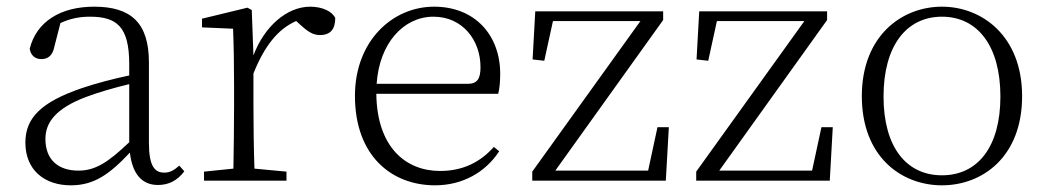

<svg xmlns="http://www.w3.org/2000/svg" viewBox="-20 -541 3133 575"><path d="M367 -115C303 -54 265 -30 215 -30C155 -30 116 -62 116 -125C116 -174 147 -216 236 -250C273 -264 321 -278 367 -289ZM517 -45C500 -30 488 -24 472 -24C443 -24 426 -44 426 -113V-354C426 -473 372 -521 262 -521C161 -521 89 -476 69 -395C72 -376 84 -364 104 -364C125 -364 138 -376 143 -402L161 -472C191 -486 220 -491 249 -491C329 -491 367 -462 367 -349V-315C320 -305 269 -292 225 -277C102 -235 56 -187 56 -114C56 -31 114 14 192 14C261 14 307 -18 369 -84C376 -23 403 13 453 13C485 13 511 0 532 -28Z M734 -511 721 -518 585 -485V-459L678 -455C680 -405 681 -349 681 -281V-226C681 -172 680 -91 679 -36L591 -27V0H838V-27L742 -36C740 -91 739 -173 739 -226V-321C772 -403 812 -454 867 -478L878 -468C900 -448 916 -436 938 -436C970 -436 984 -454 984 -487C975 -507 945 -521 909 -521C840 -521 772 -463 739 -375Z M1108 -290C1116 -412 1189 -491 1278 -491C1366 -491 1419 -420 1419 -340C1419 -306 1410 -290 1381 -290ZM1472 -260C1476 -275 1478 -296 1478 -320C1478 -435 1403 -521 1280 -521C1155 -521 1043 -418 1043 -254C1043 -74 1153 14 1283 14C1365 14 1434 -25 1475 -88L1459 -101C1419 -56 1367 -29 1298 -29C1196 -29 1109 -99 1107 -260Z M1949 -160 1921 -30H1643L1966 -481V-507H1583L1575 -363L1610 -359L1636 -478H1898L1574 -27V0H1974L1983 -160Z M2440 -160 2412 -30H2134L2457 -481V-507H2074L2066 -363L2101 -359L2127 -478H2389L2065 -27V0H2465L2474 -160Z M2801 14C2922 14 3041 -71 3041 -253C3041 -433 2921 -521 2801 -521C2680 -521 2561 -433 2561 -253C2561 -72 2679 14 2801 14ZM2801 -16C2694 -16 2626 -101 2626 -252C2626 -403 2694 -491 2801 -491C2908 -491 2976 -403 2976 -252C2976 -101 2908 -16 2801 -16Z"/></svg>

Font: Noto Serif CJK KR ExtraLight
Style: Regular
Weight: 250
Designer: Ryoko NISHIZUKA 西塚涼子 (kana & ideographs); Frank Grießhammer (Latin, Greek & Cyrillic); Wenlong ZHANG 张文龙 (bopomofo); San
Foundry: Adobe Systems Incorporated
Version: Version 1.000;PS 1;hotconv 16.6.53;makeotf.lib2.5.65590